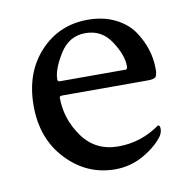

<svg xmlns="http://www.w3.org/2000/svg" viewBox="-57 -482 535 545"><g transform="rotate(-10 210.0 -210.0)"><path d="M374 -95.7Q379.9 -95.7 379.9 -85.4Q379.9 -75.2 374 -65.4Q354.5 -38.1 316.4 -16.1Q278.3 5.9 233.4 5.9Q152.3 5.9 94.2 -55.2Q36.1 -116.2 36.1 -211.4Q36.1 -306.6 91.3 -366.2Q146.5 -425.8 229.5 -425.8Q274.4 -425.8 308.6 -408.7Q342.8 -391.6 360.8 -364.7Q395.5 -313 395.5 -254.9Q395.5 -235.4 389.6 -231Q383.8 -226.6 367.2 -226.6H121.1Q113.3 -226.6 113.3 -221.7Q113.3 -160.2 150.4 -108.4Q187.5 -56.6 253.4 -56.6Q319.3 -56.6 374 -95.7ZM115.2 -274.4Q115.2 -267.6 121.1 -267.6H311.5Q316.4 -267.6 316.4 -277.3Q316.4 -308.6 290 -349.1Q263.7 -389.6 216.3 -389.6Q168.9 -389.6 142.1 -346.2Q115.2 -302.7 115.2 -274.4Z"/></g></svg>

Font: CrimsonText-Roman
Style: Roman
Weight: 400
Version: Version 0.13